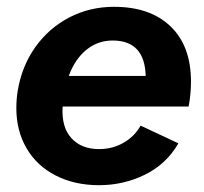

<svg xmlns="http://www.w3.org/2000/svg" viewBox="-20 -532 599 564"><path d="M28 -214Q28 -241 32 -265Q44 -338 84 -394Q124 -450 184 -481Q244 -512 315 -512Q421 -512 481 -454.5Q541 -397 541 -292Q541 -255 534 -219H164Q160 -159 189.5 -126.5Q219 -94 271 -94Q311 -94 343.5 -113Q376 -132 393 -163L504 -111Q469 -50 406 -19Q343 12 271 12Q199 12 143.5 -16.5Q88 -45 58 -96.5Q28 -148 28 -214ZM408 -309Q405 -413 311 -413Q267 -413 233.5 -385.5Q200 -358 182 -309Z"/></svg>

Font: Oak Sans
Style: Bold Italic
Weight: 700
Italic angle: -9.5°
Foundry: Erik Kennedy, Walven
Version: Version 1.000